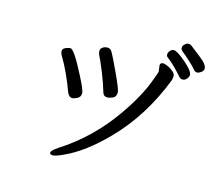

<svg xmlns="http://www.w3.org/2000/svg" viewBox="-113 -938 1226 1096"><g transform="rotate(15 500.0 -390.0)"><path d="M307.1 -326.2Q291 -326.2 279.3 -350.1Q237.3 -464.8 189 -544.9Q181.2 -558.1 181.2 -570.8Q181.2 -585 198.2 -592Q215.3 -599.1 226.1 -599.1Q248 -599.1 315.9 -465.8Q356.9 -387.2 356.9 -368.2Q356.9 -345.2 338.1 -335.7Q319.3 -326.2 307.1 -326.2ZM288.1 18.1Q268.1 18.1 268.1 6.8Q268.1 -5.9 305.2 -30.8Q480 -142.1 602.1 -315.9Q695.3 -448.2 731.9 -556.2Q747.1 -595.2 747.1 -600.1L742.2 -636.2Q742.2 -652.8 761.2 -652.8Q767.1 -652.8 785.2 -645.5Q803.2 -638.2 819.6 -624.5Q835.9 -610.8 835.9 -597.2Q835.9 -584 831.1 -569.8Q741.2 -339.8 585.9 -181.2Q463.4 -55.2 348.1 -2.9Q302.2 18.1 288.1 18.1ZM502.9 -381.8Q478 -381.8 472.2 -404.8Q458 -454.1 433.1 -516.1Q408.2 -578.1 393.1 -606Q392.1 -610.8 390.6 -615.5Q389.2 -620.1 389.2 -628.9Q389.2 -640.1 401.1 -648.7Q413.1 -657.2 429.2 -657.2Q446.3 -657.2 455.1 -643.1Q473.1 -612.8 512.7 -526.9Q552.2 -440.9 552.2 -425.8Q552.2 -397.9 532.2 -389.9Q512.2 -381.8 502.9 -381.8ZM890.1 -591.8Q876 -591.8 866.5 -604Q856.9 -616.2 828.1 -645.5Q799.3 -674.8 778.3 -689.9Q768.1 -695.8 768.1 -708Q768.1 -719.2 777.6 -730.2Q787.1 -741.2 799.3 -741.2Q819.3 -741.2 871.8 -696Q924.3 -650.9 924.3 -627.9Q924.3 -616.2 913.8 -604Q903.3 -591.8 890.1 -591.8ZM958 -651.9Q947.3 -651.9 936.8 -665Q926.3 -678.2 898.7 -703.6Q871.1 -729 847.2 -748Q838.4 -755.9 838.4 -766.8Q838.4 -777.8 849.4 -787.8Q860.4 -797.9 870.4 -797.9Q880.4 -797.9 886.2 -793.9Q968.3 -731.9 982.2 -715.1Q996.1 -698.2 996.1 -684.1Q996.1 -668 975.1 -657.2Q968.3 -651.9 958 -651.9Z"/></g></svg>

Font: LXGW WenKai GB Screen
Style: Regular
Weight: 400
Designer: LXGW / Fontworks Inc.
Foundry: LXGW / Fontworks Inc.
Version: Version 1.321;February 19, 2024;FontCreator 14.0.0.2901 64-b